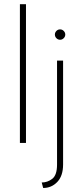

<svg xmlns="http://www.w3.org/2000/svg" viewBox="-20 -687 401 923"><path d="M75.7 0V-666.7H104.9V0ZM187.5 216.7 180.6 190.3Q208.3 190.3 231.2 172.6Q254.2 154.9 254.2 104.2V-395.8H283.3V103.5Q283.3 158.3 255.6 187.5Q227.8 216.7 187.5 216.7ZM268.8 -495.8Q261.8 -495.8 256.2 -499.3Q250.7 -502.8 247.2 -508.3Q243.8 -513.9 243.8 -520.8Q243.8 -527.8 247.2 -533.3Q250.7 -538.9 256.2 -542.4Q261.8 -545.8 268.8 -545.8Q275.7 -545.8 281.2 -542.4Q286.8 -538.9 290.3 -533.3Q293.8 -527.8 293.8 -520.8Q293.8 -513.9 290.3 -508.3Q286.8 -502.8 281.2 -499.3Q275.7 -495.8 268.8 -495.8Z"/></svg>

Font: Afacad Flux Thin
Style: Regular
Weight: 250
Designer: Kristian Moeller
Foundry: Dicotype
Version: Version 1.100